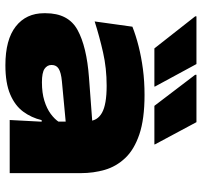

<svg xmlns="http://www.w3.org/2000/svg" viewBox="-38 -694 748 712"><g transform="rotate(90 336.0 -338.0)"><path d="M425 0 432 -132.5 431 -155V-263.5L429 -291Q429 -325 398.2 -342.2Q367.5 -359.5 298 -359.5Q233 -359.5 174.5 -346.2Q116 -333 59.5 -315L79 -455Q112 -468 151.5 -478Q191 -488 236.2 -494Q281.5 -500 332 -500Q421.5 -500 478.2 -480.8Q535 -461.5 566.2 -428.2Q597.5 -395 609.8 -352.8Q622 -310.5 622 -264.5V0ZM222 16Q127 16 78 -22.5Q29 -61 29 -127.5V-133Q29 -217.5 91 -251.5Q153 -285.5 267.5 -294L442 -307L446 -209L281 -193.5Q249.5 -190.5 235.2 -181.8Q221 -173 221 -156V-154.5Q221 -139 235.2 -129.2Q249.5 -119.5 285 -119.5Q324.5 -119.5 353.5 -128.5Q382.5 -137.5 402.2 -152Q422 -166.5 433 -183.5L467.5 -118.5H425.5Q416.5 -80.5 394 -50Q371.5 -19.5 329.8 -1.8Q288 16 222 16ZM217.5 -692.5 301 -538.5V-536.5H159.5L40.5 -688V-692.5ZM433 -692.5 515.5 -538.5V-536.5H372.5L257.5 -687.5V-692.5Z"/></g></svg>

Font: Anek Latin Expanded ExtraBold
Style: Regular
Weight: 800
Width: 7
Designer: Yesha Goshar
Foundry: Ek Type
Version: Version 1.003